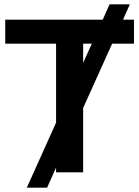

<svg xmlns="http://www.w3.org/2000/svg" viewBox="-20 -790 638 880"><path d="M237 0V-22L196 70H103L237 -228V-590H4V-700H451L482 -770H575L544 -700H594V-590H494L361 -295V0ZM361 -502 401 -590H361Z"/></svg>

Font: Montserrat SemiBold
Style: Regular
Weight: 600
Designer: Julieta Ulanovsky
Foundry: Julieta Ulanovsky
Version: Version 9.000; ttfautohint (v1.8.4.7-5d5b)